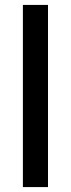

<svg xmlns="http://www.w3.org/2000/svg" viewBox="-20 -760 288 780"><path d="M73 0V-740H175V0Z"/></svg>

Font: Encode Sans SmCnd Md
Style: Regular
Weight: 500
Width: 4
Designer: Multiple Designers
Foundry: Impallari Type
Version: Version 3.002; ttfautohint (v1.8.3) -l 8 -r 50 -G 200 -x 14 